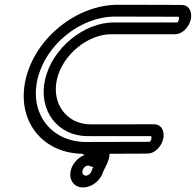

<svg xmlns="http://www.w3.org/2000/svg" viewBox="-20 -626 830 813"><path d="M375.1 80.7C372.3 86.5 372.2 86.7 370.4 90.5C369.5 92.4 368.6 94.9 368.3 96.4C365.5 108.3 353.7 117.7 343.4 117.7C333.7 117.7 326.6 109.3 329.5 96.4C332.5 83.6 343.5 75.2 353.2 75.2C356.5 75.2 359.3 76 361.7 77.6C365.2 79.8 370.2 80.9 375.1 80.7ZM345.2 -24.8C344.2 -24.8 346 -24.8 345 -24.8C197.2 -24.8 105 -144.1 138.7 -290.3C172.5 -436.5 319.8 -555.8 467.6 -555.8C620.6 -555.8 726 -555.1 736.4 -555.1C737.4 -553.9 739.2 -549.7 737.7 -543C736.1 -536.1 732 -531.8 730.8 -531C716.7 -531 568.1 -531 461.9 -531C336.1 -531 201.8 -422.9 171.2 -290.3C140.6 -157.7 224.9 -49.6 350.8 -49.6C457.2 -49.6 606.9 -49.6 619.7 -49.6C620.7 -48.5 622.5 -44.3 621 -37.6C619.4 -30.7 615.3 -26.4 614.1 -25.5C602.7 -25.5 497.7 -24.8 345.2 -24.8ZM749.1 -605C749 -605 640.7 -605.8 479.2 -605.8C304 -605.8 128.9 -464.4 88.7 -290.3C49 -118.2 155.6 21.9 327.8 25.1C331.1 26.8 334.8 28.7 337.9 30.2C310.1 40.9 286.3 67.1 279.5 96.4C271 133.6 291.5 167.7 331.8 167.7C370.1 167.7 406.5 137.6 417.4 99.8C426 82 443.8 51.4 444.1 25.1C541.6 24.9 603.7 24.4 603.7 24.4C638 24.4 664.3 -8.5 671 -37.6C677.7 -66.7 666.7 -99.7 632.3 -99.7C632.3 -99.7 473.8 -99.6 362.3 -99.6C265.1 -99.6 196.9 -185.1 221.2 -290.3C245.5 -395.5 353.1 -481 450.3 -481C561.9 -481 720.3 -481 720.3 -481C754.7 -481 780.9 -513.9 787.7 -543C794.4 -572.1 783.3 -605 749.1 -605Z"/></svg>

Font: Hi.
Style: Regular
Weight: 400
Designer: Mew Too, Robert Jablonski
Foundry: Cannot Into Space Fonts
Version: Version 1.996